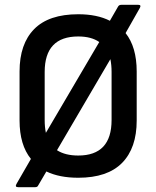

<svg xmlns="http://www.w3.org/2000/svg" viewBox="-20 -725 647 795"><path d="M55 50Q41 50 48 37L108 -67Q61 -125 61 -226V-429Q61 -543 121.5 -604.5Q182 -666 304 -666Q382 -666 435 -639L469 -698Q473 -705 482 -705H553Q566 -705 559 -692L500 -588Q546 -530 546 -429V-226Q546 -112 485.5 -50.5Q425 11 304 11Q226 11 172 -15L138 43Q135 50 126 50ZM165 -228Q165 -199 170 -175L391 -551Q358 -574 304 -574Q165 -574 165 -427ZM304 -81Q442 -81 442 -228V-427Q442 -456 437 -480L216 -103Q250 -81 304 -81Z"/></svg>

Font: Sofia Sans Extra Cond
Style: Bold
Weight: 700
Width: 1
Designer: Botio Nikoltchev, Ani Petrova
Foundry: lettersoup
Version: Version 4.100; ttfautohint (v1.8.3)